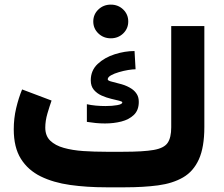

<svg xmlns="http://www.w3.org/2000/svg" viewBox="-20 -798 956 818"><path d="M377.4 -706.5Q377.4 -736.8 399.2 -757.6Q420.9 -778.3 452.1 -778.3Q483.4 -778.3 504.9 -757.6Q526.4 -736.8 526.4 -706.5Q526.4 -676.3 504.9 -655.5Q483.4 -634.8 452.1 -634.8Q420.9 -634.8 399.2 -655.5Q377.4 -676.3 377.4 -706.5ZM432.1 -151.4H504.4Q590.8 -151.4 635 -159.2Q679.2 -167 694.3 -189.5Q709.5 -211.9 709.5 -255.4V-687H850.6V-256.8Q850.6 -170.9 827.4 -119.4Q804.2 -67.9 760 -42.2Q715.8 -16.6 653.6 -8.3Q591.3 0 512.7 0H432.1Q350.1 0 278.8 -10Q207.5 -20 153.6 -46.4Q99.6 -72.8 69.1 -121.3Q38.6 -169.9 38.6 -247.1Q38.6 -293.5 48.8 -336.9Q59.1 -380.4 74.2 -417L199.7 -369.6Q191.4 -346.2 182.1 -314.7Q172.9 -283.2 172.9 -254.4Q172.9 -219.2 194.1 -198.7Q215.3 -178.2 251.7 -168Q288.1 -157.7 334.7 -154.5Q381.3 -151.4 432.1 -151.4ZM350.1 -354Q367.2 -350.1 388.2 -348.1Q409.2 -346.2 429.2 -346.2Q458.5 -346.2 479.7 -350.1Q501 -354 501 -361.8Q501 -365.7 487.5 -368.9Q474.1 -372.1 453.9 -377Q433.6 -381.8 413.6 -390.6Q393.6 -399.4 380.1 -415Q366.7 -430.7 366.7 -455.6Q366.7 -498 396.2 -525.6Q425.8 -553.2 469 -566.9Q512.2 -580.6 553.2 -580.6L557.6 -502.9Q545.9 -502.9 526.4 -499.8Q506.8 -496.6 486.8 -490.7Q466.8 -484.9 452.9 -477.1Q439 -469.2 439 -460Q439 -454.1 456.5 -450Q474.1 -445.8 498.3 -439Q522.5 -432.1 542 -418.9Q555.2 -409.7 563.2 -396.5Q571.3 -383.3 571.3 -363.8Q571.3 -328.6 550.5 -308.6Q529.8 -288.6 497.1 -280.3Q464.4 -272 427.2 -272Q407.7 -272 387.9 -273.9Q368.2 -275.9 350.1 -278.8Z"/></svg>

Font: Vazirmatn RD UI Black
Style: Regular
Weight: 900
Designer: Saber Rastikerdar
Foundry: Saber Rastikerdar
Version: Version 33.003